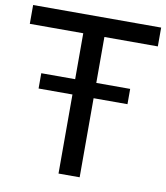

<svg xmlns="http://www.w3.org/2000/svg" viewBox="-82 -795 749 864"><g transform="rotate(10 292.5 -363.5)"><path d="M584.5 -641.1H340.3V-431.2H495.1V-361.3H340.3V0H243.7V-361.3H88.9V-431.2H243.7V-641.1H-0.5V-727.1H584.5Z"/></g></svg>

Font: SG Kara Bold
Style: Regular
Weight: 400
Designer: Damoon Khanjanzadeh
Version: Version 1.000